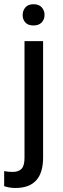

<svg xmlns="http://www.w3.org/2000/svg" viewBox="-47 -705 306 927"><path d="M62.5 -632.8Q62.5 -653.8 75.7 -669.4Q88.9 -684.6 114.7 -684.6Q140.6 -684.6 154.3 -669.7Q168 -654.8 168 -633.1Q168 -611.3 154.3 -596.7Q140.6 -582 114.5 -582Q88.4 -582 75.2 -596.7Q62 -611.3 62.5 -632.8ZM161.1 -506.3V-503.9V55.7Q161.1 202.6 27.8 202.6Q-1 202.6 -25.4 194.3L-26.9 193.8V192.4V123.5V120.6L-23.9 121.6Q-9.3 125 14.6 125Q42.5 125 56.9 110.1Q71.3 95.2 71.3 57.6V-503.9V-506.3H73.2H159.2Z"/></svg>

Font: MAUL
Style: Regular
Weight: 400
Designer: MAUL
Version: Version 1.0; 2020; ttfautohint (v1.8.3)